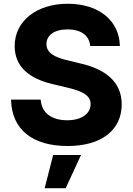

<svg xmlns="http://www.w3.org/2000/svg" viewBox="-20 -757 698 1009"><path d="M335.4 10.3C513.7 10.3 619.6 -73.7 619.6 -209C619.6 -328.1 532.2 -394.5 399.4 -424.3L335.4 -439.9C272 -454.6 224.1 -476.6 224.1 -525.4C224.1 -569.8 262.7 -602.5 335 -602.5C406.7 -602.5 449.2 -570.3 454.1 -515.1H609.9C607.9 -646.5 501.5 -737.3 335.9 -737.3C174.3 -737.3 57.1 -647.9 57.1 -515.1C57.1 -407.2 132.3 -344.2 256.8 -314.9L335 -296.4C414.6 -277.3 456.1 -255.4 456.1 -209.5C456.1 -159.7 408.7 -125 333.5 -125C253.9 -125 198.7 -161.6 193.8 -233.4H38.1C41.5 -71.8 156.2 10.3 335.4 10.3ZM214.8 231.9H325.2L405.8 57.6H259.3Z"/></svg>

Font: Raveo
Style: Bold
Weight: 700
Designer: Jakub Foglar, Rasmus Andersson (Inter)
Foundry: Jakubfoglar.com
Version: Version 1.100;Glyphs 3.2.3 (3260)